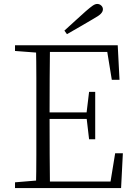

<svg xmlns="http://www.w3.org/2000/svg" viewBox="-20 -952 686 972"><path d="M306 -797Q335 -823 362 -848Q389 -873 414 -895Q437 -915 449.5 -923.5Q462 -932 472 -932Q484 -932 492.5 -924Q501 -916 501 -905Q501 -893 490 -882Q479 -871 450 -855Q418 -836 385 -817Q352 -798 319 -779ZM56 0V-29L188 -40H198V0ZM162 0Q164 -83 164 -166Q164 -249 164 -333V-390Q164 -474 164 -557.5Q164 -641 162 -723H233Q232 -641 231.5 -556Q231 -471 231 -377V-357Q231 -255 231.5 -169Q232 -83 233 0ZM198 0V-33H569L536 -11L563 -176H602L593 0ZM198 -350V-383H436V-350ZM431 -247 418 -358V-379L431 -487H462V-247ZM56 -694V-723H198V-684H188ZM546 -548 519 -714 553 -689H198V-723H576L585 -548Z"/></svg>

Font: Noto Serif JP ExtraLight ExtraLight
Style: Regular
Weight: 250
Version: Version 2.003-H1;hotconv 1.1.1;makeotfexe 2.6.0